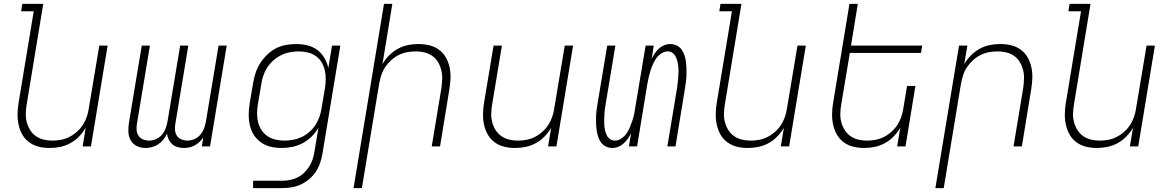

<svg xmlns="http://www.w3.org/2000/svg" viewBox="-20 -755 6040 990"><path d="M236 8Q207 8 180 1.5Q153 -5 131 -21Q109 -37 95.5 -60.5Q82 -84 76 -111.5Q70 -139 70.5 -168Q71 -197 76 -226L154 -697H89L95 -735H203L118 -219Q114 -196 113 -172.5Q112 -149 117.5 -127Q123 -105 134.5 -86Q146 -67 164 -54Q182 -41 204 -35.5Q226 -30 250 -30Q272 -30 294 -34Q316 -38 337 -48.5Q358 -59 376.5 -75.5Q395 -92 407.5 -111.5Q420 -131 427.5 -153Q435 -175 438 -197L492 -520H535L449 0H406L422 -96Q407 -71 387 -50.5Q367 -30 342 -16.5Q317 -3 290 2.5Q263 8 236 8Z M730 8Q706 8 685.5 -2Q665 -12 654 -31.5Q643 -51 642 -75Q641 -99 645 -123L711 -520H753L686 -116Q683 -100 684.5 -83.5Q686 -67 694.5 -54.5Q703 -42 718 -36Q733 -30 749 -30Q767 -30 785 -38Q803 -46 815.5 -61Q828 -76 834.5 -94Q841 -112 844 -130L909 -520H951L884 -116Q881 -100 882.5 -83.5Q884 -67 892.5 -54.5Q901 -42 916 -36Q931 -30 947 -30Q965 -30 983 -38Q1001 -46 1013.5 -61Q1026 -76 1032.5 -94Q1039 -112 1042 -130L1107 -520H1149L1063 0H1021L1028 -47Q1020 -34 1009 -23.5Q998 -13 984.5 -5.5Q971 2 956.5 5Q942 8 928 8Q911 8 895.5 3.5Q880 -1 868.5 -11Q857 -21 850 -35.5Q843 -50 841 -66Q834 -50 822.5 -35.5Q811 -21 796 -11Q781 -1 764 3.5Q747 8 730 8Z M1433 215H1285V177H1433Q1453 177 1473 173.5Q1493 170 1512 161Q1531 152 1546.5 137.5Q1562 123 1573.5 105Q1585 87 1591.5 68Q1598 49 1601 29L1622 -97Q1608 -72 1587 -51Q1566 -30 1540 -16.5Q1514 -3 1486.5 2.5Q1459 8 1432 8Q1403 8 1375.5 1.5Q1348 -5 1325.5 -21Q1303 -37 1288.5 -60Q1274 -83 1268 -110.5Q1262 -138 1262.5 -167Q1263 -196 1268 -226L1285 -326Q1289 -352 1297.5 -378Q1306 -404 1321 -428Q1336 -452 1356.5 -472Q1377 -492 1401.5 -505Q1426 -518 1453.5 -523Q1481 -528 1507 -528Q1537 -528 1565.5 -521Q1594 -514 1616 -497.5Q1638 -481 1652.5 -456.5Q1667 -432 1673 -404L1692 -520H1735L1643 35Q1639 60 1631 84Q1623 108 1609 129.5Q1595 151 1574.5 168.5Q1554 186 1530.5 196.5Q1507 207 1482.5 211Q1458 215 1433 215ZM1446 -30Q1468 -30 1490.5 -34Q1513 -38 1534.5 -48Q1556 -58 1575 -74.5Q1594 -91 1606.5 -110.5Q1619 -130 1627 -152.5Q1635 -175 1638 -197L1655 -297Q1659 -321 1659.5 -345Q1660 -369 1655 -391.5Q1650 -414 1638.5 -433.5Q1627 -453 1608.5 -466Q1590 -479 1567 -484.5Q1544 -490 1520 -490Q1498 -490 1474.5 -485.5Q1451 -481 1429.5 -470.5Q1408 -460 1389.5 -443.5Q1371 -427 1358 -407Q1345 -387 1337.5 -364.5Q1330 -342 1327 -319L1310 -219Q1306 -195 1305.5 -171.5Q1305 -148 1310.5 -126Q1316 -104 1328 -85Q1340 -66 1358.5 -53.5Q1377 -41 1399.5 -35.5Q1422 -30 1446 -30Z M1803 215 1960 -735H2003L1952 -424Q1966 -449 1986.5 -469.5Q2007 -490 2031.5 -503.5Q2056 -517 2083 -522.5Q2110 -528 2137 -528Q2166 -528 2193.5 -521.5Q2221 -515 2243 -499Q2265 -483 2278.5 -459.5Q2292 -436 2298 -408.5Q2304 -381 2303 -352Q2302 -323 2297 -294L2249 0H2206L2256 -301Q2259 -324 2260 -347.5Q2261 -371 2255.5 -393Q2250 -415 2239 -434Q2228 -453 2210 -466Q2192 -479 2170 -484.5Q2148 -490 2124 -490Q2102 -490 2080 -486Q2058 -482 2036.5 -471.5Q2015 -461 1997 -444.5Q1979 -428 1966 -408.5Q1953 -389 1946 -367Q1939 -345 1935 -323L1846 215Z M2636 8Q2607 8 2580 1.5Q2553 -5 2531 -21Q2509 -37 2495.5 -60.5Q2482 -84 2476 -111.5Q2470 -139 2470.5 -168Q2471 -197 2476 -226L2525 -520H2568L2518 -219Q2514 -196 2513 -172.5Q2512 -149 2517.5 -127Q2523 -105 2534.5 -86Q2546 -67 2564 -54Q2582 -41 2604 -35.5Q2626 -30 2650 -30Q2672 -30 2694 -34Q2716 -38 2737 -48.5Q2758 -59 2776.5 -75.5Q2795 -92 2807.5 -111.5Q2820 -131 2827.5 -153Q2835 -175 2838 -197L2892 -520H2935L2849 0H2806L2822 -96Q2807 -71 2787 -50.5Q2767 -30 2742 -16.5Q2717 -3 2690 2.5Q2663 8 2636 8Z M3138 8Q3120 8 3104.5 0.5Q3089 -7 3079 -20.5Q3069 -34 3064 -50.5Q3059 -67 3056.5 -84Q3054 -101 3053.5 -118.5Q3053 -136 3053.5 -154Q3054 -172 3056.5 -190Q3059 -208 3062 -226L3111 -520H3153L3103 -219Q3101 -205 3099 -191.5Q3097 -178 3096.5 -164Q3096 -150 3095.5 -136Q3095 -122 3096 -108.5Q3097 -95 3100 -82Q3103 -69 3109 -57Q3115 -45 3126 -37.5Q3137 -30 3151 -30Q3168 -30 3183.5 -40.5Q3199 -51 3209.5 -65.5Q3220 -80 3227 -96.5Q3234 -113 3239.5 -129.5Q3245 -146 3249 -163Q3253 -180 3255 -197L3309 -520H3351L3340 -452Q3347 -466 3356 -479.5Q3365 -493 3377.5 -504.5Q3390 -516 3405 -522Q3420 -528 3435 -528Q3453 -528 3469 -520.5Q3485 -513 3494.5 -499.5Q3504 -486 3509.5 -469.5Q3515 -453 3517 -436Q3519 -419 3519.5 -401.5Q3520 -384 3519.5 -366Q3519 -348 3516.5 -330Q3514 -312 3511 -294L3463 0H3421L3471 -301Q3473 -315 3474.5 -328.5Q3476 -342 3477 -356Q3478 -370 3478.5 -384Q3479 -398 3477.5 -411.5Q3476 -425 3473 -438Q3470 -451 3464 -463Q3458 -475 3447.5 -482.5Q3437 -490 3423 -490Q3406 -490 3390 -479.5Q3374 -469 3364 -454.5Q3354 -440 3346.5 -423.5Q3339 -407 3334 -390.5Q3329 -374 3325 -357Q3321 -340 3318 -323L3265 0H3223L3234 -68Q3227 -54 3217.5 -40.5Q3208 -27 3195.5 -15.5Q3183 -4 3168 2Q3153 8 3138 8Z M3836 8Q3807 8 3780 1.5Q3753 -5 3731 -21Q3709 -37 3695.5 -60.5Q3682 -84 3676 -111.5Q3670 -139 3670.5 -168Q3671 -197 3676 -226L3754 -697H3689L3695 -735H3803L3718 -219Q3714 -196 3713 -172.5Q3712 -149 3717.5 -127Q3723 -105 3734.5 -86Q3746 -67 3764 -54Q3782 -41 3804 -35.5Q3826 -30 3850 -30Q3872 -30 3894 -34Q3916 -38 3937 -48.5Q3958 -59 3976.5 -75.5Q3995 -92 4007.5 -111.5Q4020 -131 4027.5 -153Q4035 -175 4038 -197L4092 -520H4135L4049 0H4006L4022 -96Q4007 -71 3987 -50.5Q3967 -30 3942 -16.5Q3917 -3 3890 2.5Q3863 8 3836 8Z M4436 8Q4407 8 4380 1.5Q4353 -5 4331 -21Q4309 -37 4295.5 -60.5Q4282 -84 4276 -111.5Q4270 -139 4270.5 -168Q4271 -197 4276 -226L4360 -735H4403L4368 -520H4735L4729 -482H4362L4318 -219Q4314 -196 4313 -172.5Q4312 -149 4317.5 -127Q4323 -105 4334.5 -86Q4346 -67 4364 -54Q4382 -41 4404 -35.5Q4426 -30 4450 -30Q4472 -30 4494 -34Q4516 -38 4537 -48.5Q4558 -59 4576.5 -75.5Q4595 -92 4607.5 -111.5Q4620 -131 4627.5 -153Q4635 -175 4638 -197L4657 -312H4700L4649 0H4606L4622 -96Q4607 -71 4587 -50.5Q4567 -30 4542 -16.5Q4517 -3 4490 2.5Q4463 8 4436 8Z M4803 215 4925 -520H4968L4952 -424Q4966 -449 4986.5 -469.5Q5007 -490 5031.5 -503.5Q5056 -517 5083 -522.5Q5110 -528 5137 -528Q5166 -528 5193.5 -521.5Q5221 -515 5243 -499Q5265 -483 5278.5 -459.5Q5292 -436 5298 -408.5Q5304 -381 5303 -352Q5302 -323 5297 -294L5249 0H5206L5256 -301Q5259 -324 5260 -347.5Q5261 -371 5255.5 -393Q5250 -415 5239 -434Q5228 -453 5210 -466Q5192 -479 5170 -484.5Q5148 -490 5124 -490Q5102 -490 5080 -486Q5058 -482 5036.5 -471.5Q5015 -461 4997 -444.5Q4979 -428 4966 -408.5Q4953 -389 4946 -367Q4939 -345 4935 -323L4846 215Z M5636 8Q5607 8 5580 1.5Q5553 -5 5531 -21Q5509 -37 5495.5 -60.5Q5482 -84 5476 -111.5Q5470 -139 5470.5 -168Q5471 -197 5476 -226L5554 -697H5489L5495 -735H5603L5518 -219Q5514 -196 5513 -172.5Q5512 -149 5517.5 -127Q5523 -105 5534.5 -86Q5546 -67 5564 -54Q5582 -41 5604 -35.5Q5626 -30 5650 -30Q5672 -30 5694 -34Q5716 -38 5737 -48.5Q5758 -59 5776.5 -75.5Q5795 -92 5807.5 -111.5Q5820 -131 5827.5 -153Q5835 -175 5838 -197L5892 -520H5935L5849 0H5806L5822 -96Q5807 -71 5787 -50.5Q5767 -30 5742 -16.5Q5717 -3 5690 2.5Q5663 8 5636 8Z"/></svg>

Font: Iosevka Extralight Extended
Style: Italic
Weight: 200
Width: 7
Italic angle: -9°
Monospace: yes
Designer: Belleve Invis
Foundry: Belleve Invis
Version: Version 32.5.0; ttfautohint (v1.8.4)